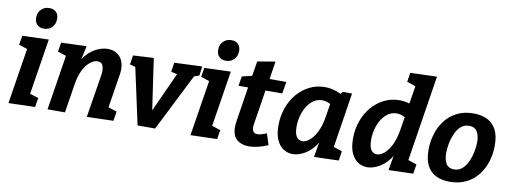

<svg xmlns="http://www.w3.org/2000/svg" viewBox="-63 -1134 3992 1499"><g transform="rotate(10 1933.5 -384.5)"><path d="M42 5 112 -436 45 -458 57 -531 266 -538 196 -96 264 -74 252 -1ZM212 -615Q178 -615 158.5 -635Q139 -655 139 -689Q139 -730 164.5 -755.5Q190 -781 229 -781Q263 -781 282.5 -761.5Q302 -742 302 -707Q302 -667 277 -641Q252 -615 212 -615Z M663 5 717 -330Q725 -377 715 -407Q705 -437 672 -437Q644 -437 614 -414Q584 -391 560 -344.5Q536 -298 525 -227L489 0H351L420 -436L353 -458L365 -531L566 -538L543 -431Q583 -491 634.5 -518.5Q686 -546 732 -546Q803 -546 838 -496Q873 -446 859 -361L817 -98L885 -76L873 -1Z M1065 2 968 -445 924 -457 935 -530 1098 -539 1157 -134 1299 -445 1251 -457 1262 -530 1482 -539 1473 -466 1432 -451 1204 2Z M1485 5 1555 -436 1488 -458 1500 -531 1709 -538 1639 -96 1707 -74 1695 -1ZM1655 -615Q1621 -615 1601.5 -635Q1582 -655 1582 -689Q1582 -730 1607.5 -755.5Q1633 -781 1672 -781Q1706 -781 1725.5 -761.5Q1745 -742 1745 -707Q1745 -667 1720 -641Q1695 -615 1655 -615Z M2099 -24Q2015 12 1948 12Q1889 12 1852.5 -19Q1816 -50 1816 -118Q1816 -136 1819 -159L1863 -440H1787L1800 -516L1879 -535L1898 -652L2039 -676L2017 -534H2150L2134 -440H2001L1958 -167Q1957 -162 1956.5 -155.5Q1956 -149 1956 -143Q1956 -116 1967 -104.5Q1978 -93 1999 -93Q2013 -93 2031.5 -98.5Q2050 -104 2070 -113Z M2295 12Q2255 12 2222 -9Q2189 -30 2168.5 -74.5Q2148 -119 2148 -189Q2148 -263 2171 -328Q2194 -393 2235.5 -442Q2277 -491 2333 -519Q2389 -547 2454 -547Q2485 -547 2517.5 -539.5Q2550 -532 2583 -516L2597 -534H2671L2603 -99L2671 -76L2659 -1L2464 5L2484 -111Q2446 -50 2394.5 -19Q2343 12 2295 12ZM2351 -100Q2379 -100 2409 -124.5Q2439 -149 2463 -196.5Q2487 -244 2499 -313L2517 -424Q2483 -442 2451 -442Q2404 -442 2367 -408.5Q2330 -375 2309.5 -320.5Q2289 -266 2289 -205Q2289 -150 2306 -125Q2323 -100 2351 -100Z M2886 12Q2846 12 2813 -9Q2780 -30 2759.5 -74.5Q2739 -119 2739 -189Q2739 -263 2762 -328Q2785 -393 2826.5 -442Q2868 -491 2924 -519Q2980 -547 3045 -547Q3086 -547 3125 -535L3148 -676L3079 -699L3090 -772L3301 -779L3194 -99L3262 -76L3250 -1L3055 5L3075 -110Q3037 -50 2985.5 -19Q2934 12 2886 12ZM2942 -100Q2970 -100 3000 -124.5Q3030 -149 3054 -196.5Q3078 -244 3090 -313L3108 -424Q3074 -442 3042 -442Q2995 -442 2958 -408.5Q2921 -375 2900.5 -320.5Q2880 -266 2880 -205Q2880 -150 2897 -125Q2914 -100 2942 -100Z M3635 -546Q3695 -546 3741 -524Q3787 -502 3813 -454Q3839 -406 3839 -327Q3839 -264 3821 -203.5Q3803 -143 3766 -94.5Q3729 -46 3672.5 -17Q3616 12 3539 12Q3478 12 3432 -10Q3386 -32 3360.5 -80Q3335 -128 3335 -206Q3335 -269 3353 -329.5Q3371 -390 3408 -439Q3445 -488 3501.5 -517Q3558 -546 3635 -546ZM3616 -445Q3577 -445 3550 -420.5Q3523 -396 3506.5 -358Q3490 -320 3482.5 -279.5Q3475 -239 3475 -206Q3475 -151 3494.5 -120Q3514 -89 3557 -89Q3595 -89 3622.5 -113.5Q3650 -138 3666.5 -176Q3683 -214 3691 -255Q3699 -296 3699 -329Q3699 -383 3679 -414Q3659 -445 3616 -445Z"/></g></svg>

Font: Bitter
Style: Bold Italic
Weight: 700
Italic angle: -9°
Designer: Sol Matas, and Bitter project Authors
Foundry: Sol Matas
Version: Version 2.001